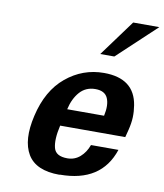

<svg xmlns="http://www.w3.org/2000/svg" viewBox="-88 -853 802 939"><g transform="rotate(10 313.5 -383.0)"><path d="M627 -780.8 435.1 -601.1H365.2L497.1 -780.8ZM272.9 14.2 271 15.1Q153.8 15.1 112.5 -54.2Q71.3 -123.5 100.1 -247.1Q129.9 -377 211.9 -444.8Q294.4 -513.2 399.9 -513.2Q551.3 -513.2 571.8 -382.8Q576.7 -353 575.7 -324.2Q574.7 -295.4 565.9 -259.8L556.2 -222.2H232.9Q216.3 -150.4 227.1 -109.9Q237.3 -70.8 294.9 -70.8Q331.1 -70.8 357.7 -94Q384.3 -117.2 397.9 -154.8H534.2Q478.5 14.2 272.9 14.2ZM436 -307.1Q448.2 -361.8 433.8 -395Q419.4 -428.2 372.1 -428.2Q324.7 -428.2 294.9 -394.8Q265.1 -361.3 252.9 -307.1Z"/></g></svg>

Font: Perun
Style: Bold Italic
Weight: 700
Italic angle: -12°
Foundry: Copyright (c) Stefan Peev, Context Ltd, 2016
Version: Version 001.000